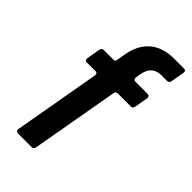

<svg xmlns="http://www.w3.org/2000/svg" viewBox="-236 -830 897 897"><g transform="rotate(45 212.5 -381.5)"><path d="M184 -13Q181 0 169 0H78Q71 0 67.5 -4.5Q64 -9 65 -15L141 -446V-450Q141 -462 129 -462H72Q57 -462 59 -477L71 -546Q72 -552 76 -555.5Q80 -559 86 -559H148Q162 -559 163 -571L171 -617Q184 -688 229 -725.5Q274 -763 348 -763H412Q427 -763 425 -748L413 -679Q412 -673 408 -669.5Q404 -666 398 -666H359Q299 -666 287 -600L283 -574V-571Q283 -566 286.5 -562.5Q290 -559 295 -559H376Q383 -559 386.5 -554.5Q390 -550 389 -543L377 -474Q374 -462 362 -462H276Q263 -462 261 -449Z"/></g></svg>

Font: Open Sauce Two SemiBold Italic
Style: Regular
Weight: 600
Italic angle: -10°
Designer: Alfredo Marco Pradil
Foundry: Creative Sauce Fz LLC
Version: Version 1.477